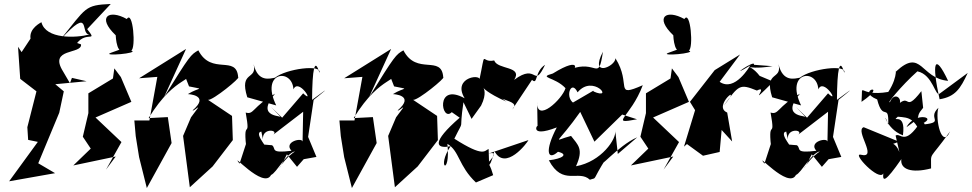

<svg xmlns="http://www.w3.org/2000/svg" viewBox="-20 -856 4904 969"><path d="M369 -639C418 -700 474 -640 420 -709L539 -836C406 -830 417 -819 284 -655C447 -833 380 -681 432 -682C364 -664 211 -657 189 -744C187 -742 126 -714 134 -661L89 -593L71 -620L82 -458L164 -395L118 -214L122 -150L171 -140L26 59L258 18L173 -32L279 -287L302 -395L259 -431L417 -446L343 -463L333 -436L298 -496C223 -616 395 -580 389 -632Z M515 0 593 -139 462 -263 643 -342 590 -467 557 -511 550 -460 426 -385V-285L398 -166L438 -106L350 -21L564 -66ZM541 -590C485 -570 690 -587 642 -601C667 -610 651 -808 620 -760C529 -811 467 -770 564 -678C564 -678 568 -550 624 -620Z M934 -420C1017 -402 987 -418 928 -381C928 -381 1043 -377 952 -299C959 -291 1015 -356 944 -264L904 -170L938 89L1053 -16L1155 -149L1151 -271L1030 -352C1055 -349 1196 -465 1182 -466C1174 -582 1047 -473 981 -602C943 -580 939 -578 808 -366L919 -609L682 -461L774 -468L734 -248H658L665 -169L682 -63L721 93L846 -134L827 -265L730 -260C871 -491 973 -437 905 -494Z M1577 -64 1535 -165 1563 -352C1609 -389 1668 -436 1555 -352C1556 -506 1568 -570 1592 -489C1606 -533 1424 -509 1368 -464C1341 -459 1282 -440 1260 -532C1280 -449 1185 -502 1228 -365L1374 -324C1291 -495 1455 -514 1461 -405C1487 -466 1572 -325 1510 -385L1404 -262L1348 -316L1400 -262C1417 -275 1261 -256 1368 -383C1253 -317 1262 -275 1220 -288C1248 -132 1201 -283 1226 -85C1234 -184 1235 -168 1189 -30C1134 -103 1310 103 1348 27C1376 16 1425 -84 1469 -92C1388 -37 1360 60 1428 -77L1479 -14C1565 -112 1563 -106 1476 -46ZM1307 -153C1302 -215 1396 -200 1355 -173L1510 -292L1507 -138C1513 -166 1408 -142 1451 -95C1339 -81 1376 -106 1353 -123L1305 -127C1354 -86 1254 -185 1299 -192Z M1969 -420C2052 -402 2022 -418 1963 -381C1963 -381 2078 -377 1987 -299C1994 -291 2050 -356 1979 -264L1939 -170L1973 89L2088 -16L2190 -149L2186 -271L2065 -352C2090 -349 2231 -465 2217 -466C2209 -582 2082 -473 2016 -602C1978 -580 1974 -578 1843 -366L1954 -609L1717 -461L1809 -468L1769 -248H1693L1700 -169L1717 -63L1756 93L1881 -134L1862 -265L1765 -260C1906 -491 2008 -437 1940 -494Z M2360 -256 2408 -323C2470 -447 2334 -433 2536 -343L2407 -435C2460 -340 2619 -357 2565 -303L2665 -453C2695 -424 2677 -495 2731 -529C2670 -403 2695 -543 2575 -453C2620 -524 2491 -503 2474 -551C2403 -535 2435 -621 2398 -446C2425 -488 2258 -470 2325 -360C2174 -443 2208 -236 2260 -290L2300 -262C2156 -137 2178 -103 2254 -118C2180 -9 2255 36 2238 -130C2300 -93 2293 -19 2382 65L2469 28C2439 -75 2445 32 2475 -94C2530 11 2642 -136 2647 -149L2428 -75C2527 -112 2424 -16 2448 -41L2446 -104C2425 -97 2425 -59 2273 -156C2329 -270 2294 -173 2319 -340Z M3098 -79 3085 -199C3094 -156 3015 -40 2887 -17C2927 -105 2897 -124 2862 -170C2765 -145 2785 -116 2914 -299L2895 -319L2980 -141L3155 -312L3120 -278L3195 -254C3050 -226 3162 -261 3224 -426C3075 -361 3170 -429 3086 -562C3087 -521 2953 -461 3023 -595C2999 -437 2995 -559 2857 -506C2883 -487 2925 -581 2770 -485C2692 -463 2780 -469 2834 -411C2818 -355 2686 -232 2691 -342L2693 -216C2697 -239 2642 -156 2790 -213C2728 -95 2743 -42 2796 -90C2851 -77 2818 -55 2750 -47C2820 85 2900 -2 2957 51C2998 37 2961 66 3041 -60C2978 24 3100 -123 3196 -163ZM3025 -318 2974 -398 2871 -338 2886 -330C2824 -353 2861 -462 2895 -390C2973 -484 3084 -346 2974 -395Z M3329 0 3407 -139 3276 -263 3457 -342 3404 -467 3371 -511 3364 -460 3240 -385V-285L3212 -166L3252 -106L3164 -21L3378 -66ZM3355 -590C3299 -570 3504 -587 3456 -601C3481 -610 3465 -808 3434 -760C3343 -811 3281 -770 3378 -678C3378 -678 3382 -550 3438 -620Z M3785 -529C3795 -561 3639 -448 3767 -526C3764 -522 3689 -390 3612 -443L3715 -581L3587 -502L3462 -342L3488 -300L3432 -116L3447 -129L3528 -70L3612 -89L3622 -200L3675 -142L3650 -288C3571 -321 3740 -452 3631 -320C3709 -428 3713 -434 3800 -399C3868 -434 3737 -299 3883 -444L3814 -473C3752 -553 3715 -496 3879 -522Z M4226 -64 4184 -165 4212 -352C4258 -389 4317 -436 4204 -352C4205 -506 4217 -570 4241 -489C4255 -533 4073 -509 4017 -464C3990 -459 3931 -440 3909 -532C3929 -449 3834 -502 3877 -365L4023 -324C3940 -495 4104 -514 4110 -405C4136 -466 4221 -325 4159 -385L4053 -262L3997 -316L4049 -262C4066 -275 3910 -256 4017 -383C3902 -317 3911 -275 3869 -288C3897 -132 3850 -283 3875 -85C3883 -184 3884 -168 3838 -30C3783 -103 3959 103 3997 27C4025 16 4074 -84 4118 -92C4037 -37 4009 60 4077 -77L4128 -14C4214 -112 4212 -106 4125 -46ZM3956 -153C3951 -215 4045 -200 4004 -173L4159 -292L4156 -138C4162 -166 4057 -142 4100 -95C3988 -81 4025 -106 4002 -123L3954 -127C4003 -86 3903 -185 3948 -192Z M4519 -89C4483 -185 4401 -92 4517 -141L4339 -214C4292 -199 4414 -53 4325 -75C4276 -87 4418 63 4438 19C4433 63 4448 64 4529 -53C4522 -2 4579 20 4679 -6C4680 -96 4664 -38 4775 -193C4734 -100 4698 -255 4716 -312C4653 -253 4765 -238 4615 -225C4730 -263 4596 -296 4555 -214C4652 -282 4586 -250 4639 -312L4630 -396C4534 -272 4585 -412 4487 -303C4562 -334 4500 -409 4472 -342C4448 -323 4527 -422 4610 -496C4690 -479 4700 -364 4723 -384L4864 -488C4827 -408 4801 -368 4722 -355C4681 -541 4696 -594 4765 -448C4625 -460 4632 -616 4502 -495C4496 -527 4518 -476 4463 -392C4304 -365 4336 -455 4328 -342C4474 -442 4292 -402 4407 -354C4436 -238 4466 -342 4463 -227C4434 -315 4446 -206 4537 -173C4554 -299 4472 -232 4511 -267C4568 -262 4605 -265 4646 -124C4637 -195 4669 -233 4627 -243C4545 -115 4526 -188 4500 -172Z"/></svg>

Font: Asimov Silicon
Style: Regular
Weight: 400
Designer: Google
Version: Version 2.000980; 2014